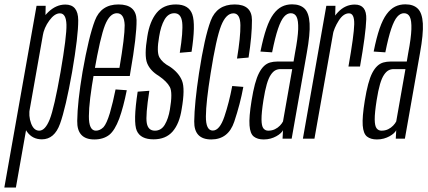

<svg xmlns="http://www.w3.org/2000/svg" viewBox="-88 -624 1924 864"><path d="M-68.5 220H-16.5L116 -528.5L117.5 -598H76.5ZM100.5 3Q157 3 182.2 -67.2Q207.5 -137.5 236.5 -300Q264.5 -463 264 -533.2Q263.5 -603.5 206 -603.5Q164.5 -603.5 129 -569.5Q93.5 -535.5 86 -491.5L104 -462Q110 -499 133.8 -531.5Q157.5 -564 181.5 -564Q209.5 -564 211 -513Q212.5 -462 184.5 -300Q156 -138 135.8 -87Q115.5 -36 88.5 -36Q64 -36 51.8 -69Q39.5 -102 46.5 -139.5L18 -108.5Q9.5 -64.5 33.8 -30.8Q58 3 100.5 3Z M336.5 3.5 343.5 -36Q311.5 -36 312 -101.5Q312 -166 336 -301Q363 -456.5 384.5 -511Q406 -564.5 438 -564.5Q471 -564.5 473 -511Q473.5 -459 449.5 -318.5H332L326 -282H496Q498 -292 499 -301Q527.5 -463 526.5 -534Q524.5 -604 445 -604Q366.5 -604 339 -531.5Q311.5 -459.5 283.5 -301Q260.5 -164.5 259.5 -80Q258 3.5 336.5 3.5ZM343.5 -36 336.5 3.5Q377 3.5 403.5 -17Q428.5 -37 448.5 -90Q467.5 -142.5 482.5 -218L432 -221.5Q420.5 -164 406.5 -115.5Q392 -67.5 377.5 -51.5Q361.5 -36 343.5 -36Z M603 3Q658 3 688.8 -32.2Q719.5 -67.5 729.5 -133Q745.5 -224.5 731.2 -260.5Q717 -296.5 676.5 -324Q642.5 -342 629.2 -366.2Q616 -390.5 628 -458.5Q635.5 -506.5 652.2 -535.5Q669 -564.5 696.5 -564.5Q727 -564.5 731.8 -523.5Q736.5 -482.5 721 -386.5L774 -391Q793 -514 777.5 -559Q762 -604 703.5 -604Q647.5 -604 616.5 -565.8Q585.5 -527.5 575 -460Q560.5 -373.5 574.2 -339.5Q588 -305.5 626.5 -282.5Q663.5 -257 676.5 -232Q689.5 -207 676.5 -131Q669.5 -89.5 653.5 -62.8Q637.5 -36 609 -36Q578.5 -36 572.5 -70.2Q566.5 -104.5 584 -215.5L531.5 -211.5Q510.5 -74.5 527.5 -35.8Q544.5 3 603 3Z M862.5 3.5Q939.5 3.5 966.2 -76.5Q993 -156.5 1007 -233L957 -237Q943 -162.5 921.8 -99.5Q900.5 -36.5 869.5 -36.5Q838 -36.5 838.5 -100.5Q839 -164.5 860 -295Q885 -452.5 907 -508.2Q929 -564 962.5 -564Q993 -564 993.8 -510.8Q994.5 -457.5 978.5 -360.5L1030.5 -365Q1046 -463 1045.8 -533.5Q1045.5 -604 968 -604Q888 -604 860.2 -530.8Q832.5 -457.5 807.5 -294.5Q787 -159 786 -77.8Q785 3.5 862.5 3.5Z M1098.5 3.5Q1115.5 3.5 1129.8 -0.5Q1144 -4.5 1155.2 -10.8Q1166.5 -17 1174.2 -24Q1182 -31 1185.5 -38L1183.5 0H1224.5L1292.5 -385.5Q1308 -471 1305.2 -518.2Q1302.5 -565.5 1282.8 -585Q1263 -604.5 1226.5 -604.5Q1201 -604.5 1180.5 -594.2Q1160 -584 1142.5 -560.5Q1125 -537 1110.8 -495.8Q1096.5 -454.5 1084 -392L1136.5 -388.5Q1150 -456 1163 -494.2Q1176 -532.5 1190 -548.5Q1204 -564.5 1220.5 -564.5Q1238.5 -564.5 1246.8 -548Q1255 -531.5 1253.8 -492.5Q1252.5 -453.5 1239.5 -385.5L1233 -347H1159Q1142.5 -347 1127.5 -342.8Q1112.5 -338.5 1100.2 -327Q1088 -315.5 1077.8 -295.8Q1067.5 -276 1059.2 -245.2Q1051 -214.5 1044 -171Q1032 -97 1034.8 -59.8Q1037.5 -22.5 1054 -9.5Q1070.5 3.5 1098.5 3.5ZM1119 -36Q1105.5 -36 1097.2 -46.5Q1089 -57 1088.8 -86.5Q1088.5 -116 1097.5 -173.5Q1104.5 -217.5 1112.5 -245Q1120.5 -272.5 1130.5 -287.2Q1140.5 -302 1151 -307.5Q1161.5 -313 1173.5 -313H1227L1185.5 -77.5Q1181 -68.5 1171.8 -58.8Q1162.5 -49 1149.2 -42.5Q1136 -36 1119 -36Z M1480 -324.5H1532Q1558 -471.5 1560.2 -537.5Q1562.5 -603.5 1508.5 -603.5Q1465.5 -603.5 1432.8 -569Q1400 -534.5 1391 -481.5L1409 -466.5Q1415 -497.5 1436 -530.8Q1457 -564 1482.5 -564Q1507 -564 1506 -515Q1505 -466 1480 -324.5ZM1275 0H1327L1419.5 -522L1421.5 -598H1380.5Z M1608 3.5Q1625 3.5 1639.2 -0.5Q1653.5 -4.5 1664.8 -10.8Q1676 -17 1683.8 -24Q1691.5 -31 1695 -38L1693 0H1734L1802 -385.5Q1817.5 -471 1814.8 -518.2Q1812 -565.5 1792.2 -585Q1772.5 -604.5 1736 -604.5Q1710.5 -604.5 1690 -594.2Q1669.5 -584 1652 -560.5Q1634.5 -537 1620.2 -495.8Q1606 -454.5 1593.5 -392L1646 -388.5Q1659.5 -456 1672.5 -494.2Q1685.5 -532.5 1699.5 -548.5Q1713.5 -564.5 1730 -564.5Q1748 -564.5 1756.2 -548Q1764.5 -531.5 1763.2 -492.5Q1762 -453.5 1749 -385.5L1742.5 -347H1668.5Q1652 -347 1637 -342.8Q1622 -338.5 1609.8 -327Q1597.5 -315.5 1587.2 -295.8Q1577 -276 1568.8 -245.2Q1560.5 -214.5 1553.5 -171Q1541.5 -97 1544.2 -59.8Q1547 -22.5 1563.5 -9.5Q1580 3.5 1608 3.5ZM1628.5 -36Q1615 -36 1606.8 -46.5Q1598.5 -57 1598.2 -86.5Q1598 -116 1607 -173.5Q1614 -217.5 1622 -245Q1630 -272.5 1640 -287.2Q1650 -302 1660.5 -307.5Q1671 -313 1683 -313H1736.5L1695 -77.5Q1690.5 -68.5 1681.2 -58.8Q1672 -49 1658.8 -42.5Q1645.5 -36 1628.5 -36Z"/></svg>

Font: Anybody ExtraCondensed Light
Style: Italic
Weight: 300
Width: 2
Italic angle: -10°
Version: Version 1.113;gftools[0.9.25]